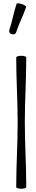

<svg xmlns="http://www.w3.org/2000/svg" viewBox="-20 -1154 222 1184"><path d="M79 -953C96 -1007 123 -1057 141 -1110C143 -1115 131 -1124 114 -1129C98 -1135 83 -1135 82 -1130C64 -1076 55 -1020 37 -967C34 -958 41 -947 52 -943C64 -940 76 -944 79 -953ZM80 -800C80 -667 89 -533 89 -400C89 -267 80 -133 80 0C80 5 94 10 111 10C129 10 142 5 142 0C142 -133 133 -267 133 -400C133 -533 142 -667 142 -800C142 -805 129 -810 111 -810C94 -810 80 -805 80 -800Z"/></svg>

Font: Nupuram ExtraLight
Style: Regular
Weight: 200
Designer: Santhosh Thottingal (santhosh.thottingal@gmail.com)
Foundry: SMC
Version: Version 1.000